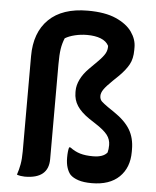

<svg xmlns="http://www.w3.org/2000/svg" viewBox="-54 -813 709 871"><g transform="rotate(5 300.0 -378.0)"><path d="M311 -767Q390 -767 439.5 -745Q489 -723 512.5 -689.5Q536 -656 536 -620V-607Q536 -568 521.5 -541.5Q507 -515 478 -486L451 -460Q423 -433 412 -417Q401 -401 401 -387Q401 -371 410.5 -362Q420 -353 440 -339L468 -320Q520 -285 542.5 -247Q565 -209 565 -157V-146Q565 -74 521 -31.5Q477 11 396 11Q359 11 335 3Q311 -5 298 -18Q288 -29 281.5 -48.5Q275 -68 275 -95Q275 -124 280 -142H286Q309 -125 333 -118Q357 -111 391 -111Q438 -111 456 -134Q460 -149 460 -168Q460 -194 444 -214.5Q428 -235 389 -260L360 -279Q322 -305 304.5 -332Q287 -359 287 -393V-400Q287 -425 300 -452Q313 -479 339 -505L376 -542Q399 -565 408 -581Q417 -597 416 -616Q405 -637 379.5 -647Q354 -657 317 -657Q289 -657 262 -650.5Q235 -644 217 -633Q207 -609 203 -583Q199 -557 199 -513V-81Q199 8 91 8Q83 8 73 6.5Q63 5 55 2Q63 -21 67.5 -46Q72 -71 72 -105V-539Q72 -647 133.5 -707Q195 -767 311 -767Z"/></g></svg>

Font: Recursive Mn Csl St SmB
Style: Regular
Weight: 600
Monospace: yes
Version: Version 1.079;hotconv 1.0.112;makeotfexe 2.5.65598; ttfautoh